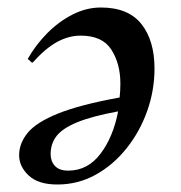

<svg xmlns="http://www.w3.org/2000/svg" viewBox="-20 -483 482 512"><path d="M133 9Q82 9 56.5 -15Q31 -39 31 -69Q31 -101 54 -129Q77 -157 135.5 -180.5Q194 -204 299 -223Q301 -241 301 -260Q301 -313 277 -350.5Q253 -388 195 -388Q163 -388 132 -371Q101 -354 67 -316H65L54 -326Q75 -363 105.5 -394Q136 -425 173 -444Q210 -463 249 -463Q322 -463 357 -419Q392 -375 392 -300Q392 -242 372.5 -187Q353 -132 317.5 -87.5Q282 -43 235 -17Q188 9 133 9ZM115 -72Q115 -53 126.5 -40.5Q138 -28 162 -28Q214 -28 248 -73Q282 -118 295 -186Q225 -173 186 -157Q147 -141 131 -120.5Q115 -100 115 -72Z"/></svg>

Font: Spectral Medium
Style: Italic
Weight: 500
Italic angle: -10°
Designer: Jean-Baptiste Levee
Foundry: Production Type
Version: Version 2.001